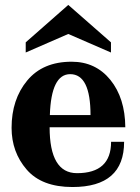

<svg xmlns="http://www.w3.org/2000/svg" viewBox="-20 -752 572 784"><path d="M275.9 11.7Q150.4 11.7 88.9 -59.6Q27.3 -130.9 27.3 -230Q27.3 -346.2 91.1 -423.1Q154.8 -500 272.5 -500Q370.6 -500 430.7 -425.8Q490.7 -351.6 491.7 -232.4H182.6Q182.6 -44.9 294.4 -44.9Q433.6 -44.9 433.6 -172.9H486.8Q486.8 11.7 275.9 11.7ZM349.6 -282.2Q349.6 -449.2 266.6 -449.2Q189 -449.2 183.6 -282.2ZM433.1 -537.6 258.8 -613.3 85 -537.6V-579.1L258.8 -731.9L433.1 -579.1Z"/></svg>

Font: Munson
Style: Bold
Weight: 700
Designer: Paul James MIller
Foundry: High-Logic / Made with FontCreator
Version: Version 2.10;May 5, 2019;FontCreator 11.5.0.2430 64-bit